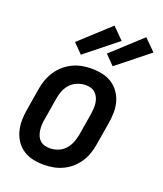

<svg xmlns="http://www.w3.org/2000/svg" viewBox="-143 -863 816 964"><g transform="rotate(20 265.5 -381.0)"><path d="M205 8Q175 8 147 2Q119 -4 96 -19Q73 -34 57.5 -56.5Q42 -79 34.5 -106Q27 -133 27 -162.5Q27 -192 32 -221L52 -341Q56 -366 65 -391Q74 -416 88.5 -438Q103 -460 123.5 -478Q144 -496 168.5 -507.5Q193 -519 218 -523.5Q243 -528 268 -528Q298 -528 326 -522Q354 -516 377 -501Q400 -486 416 -463.5Q432 -441 439.5 -414Q447 -387 446.5 -357.5Q446 -328 441 -299L421 -179Q417 -154 408.5 -129Q400 -104 385.5 -82Q371 -60 350.5 -42Q330 -24 305.5 -12.5Q281 -1 255.5 3.5Q230 8 205 8ZM206 -80Q227 -80 249 -88.5Q271 -97 286 -113.5Q301 -130 309.5 -151Q318 -172 322 -193L342 -313Q344 -328 345 -343Q346 -358 344 -372.5Q342 -387 336 -400Q330 -413 320 -422.5Q310 -432 296.5 -436Q283 -440 268 -440Q247 -440 225 -431.5Q203 -423 187.5 -406.5Q172 -390 163.5 -369Q155 -348 152 -327L132 -207Q129 -192 128.5 -177Q128 -162 130 -147.5Q132 -133 137.5 -120Q143 -107 153 -97.5Q163 -88 177 -84Q191 -80 206 -80ZM362 -575 313 -625 471 -770 531 -710ZM192 -575 143 -625 301 -770 361 -710Z"/></g></svg>

Font: Iosevka SS18 Semibold
Style: Italic
Weight: 600
Italic angle: -9°
Monospace: yes
Designer: Belleve Invis
Foundry: Belleve Invis
Version: Version 25.1.1; ttfautohint (v1.8.4)